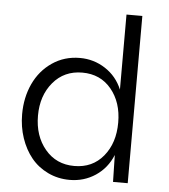

<svg xmlns="http://www.w3.org/2000/svg" viewBox="-51 -736 695 789"><g transform="rotate(5 296.5 -341.5)"><path d="M265.1 7.3Q216.8 7.3 175.5 -12.5Q134.3 -32.2 106.4 -66.4Q78.6 -100.6 63 -146.7Q47.4 -192.9 47.4 -244.6Q47.4 -313.5 73.7 -370.4Q100.1 -427.2 150.1 -461.4Q200.2 -495.6 264.2 -495.6Q321.8 -495.6 369.1 -464.8Q416.5 -434.1 439 -380.4V-689.9H504.4V0H443.8L441.4 -110.8Q418.9 -55.7 371.6 -24.2Q324.2 7.3 265.1 7.3ZM443.8 -244.6Q443.8 -328.1 398.9 -382.3Q354 -436.5 279.3 -436.5Q204.6 -436.5 158.7 -381.8Q112.8 -327.1 112.8 -244.6Q112.8 -161.1 158.7 -106.2Q204.6 -51.3 279.3 -51.3Q354 -51.3 398.9 -105.7Q443.8 -160.2 443.8 -244.6Z"/></g></svg>

Font: HK Grotesk Legacy
Style: Regular
Weight: 400
Designer: Alfredo Marco Pradil
Foundry: Hanken Design Co.
Version: Version 2.022;PS 002.022;hotconv 1.0.88;makeotf.lib2.5.64775